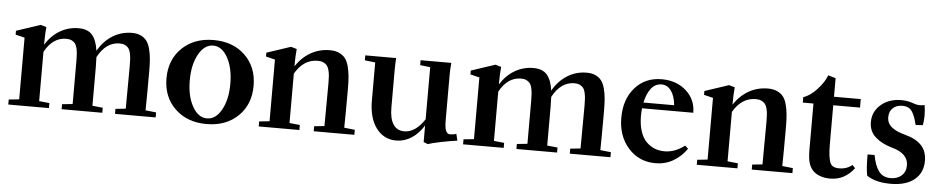

<svg xmlns="http://www.w3.org/2000/svg" viewBox="-37 -787 5122 1043"><g transform="rotate(5 2524.5 -265.0)"><path d="M21.5 0V-27.3L78.1 -33.2V-369.6L28.3 -381.8V-402.8L159.2 -446.3L190.9 -437Q187 -397.9 187 -354.5V-341.3Q219.2 -392.1 265.4 -419.2Q311.5 -446.3 366.7 -446.3Q416.5 -446.3 440.9 -418Q465.3 -389.6 473.1 -332.5Q504.9 -387.7 552.5 -417Q600.1 -446.3 657.7 -446.3Q685.5 -446.3 705.3 -437Q725.1 -427.7 737.3 -411.9Q749.5 -396 756.6 -369.6Q763.7 -343.3 766.1 -314Q768.6 -284.7 768.6 -244.1Q768.6 -102.1 767.1 -33.7L825.2 -27.3V0H603.5V-27.3L659.2 -33.2Q660.6 -260.3 660.6 -266.6Q660.6 -290.5 659.4 -306.6Q658.2 -322.8 654.5 -338.4Q650.9 -354 643.8 -363Q636.7 -372.1 624.8 -377.7Q612.8 -383.3 595.7 -383.3Q521.5 -383.3 476.1 -298.3Q477.5 -273.4 477.5 -244.1V-33.2L534.2 -27.3V0H312.5V-27.3L369.6 -33.2V-266.6Q369.6 -290.5 368.4 -306.6Q367.2 -322.8 363.5 -338.4Q359.9 -354 352.8 -363Q345.7 -372.1 333.7 -377.7Q321.8 -383.3 304.7 -383.3Q231.4 -383.3 187 -301.8V-33.2L243.2 -27.3V0Z M1274.7 -51.8Q1209 11.7 1103 11.7Q997.1 11.7 931.2 -51.8Q865.2 -115.2 865.2 -217.3Q865.2 -319.3 931.2 -382.8Q997.1 -446.3 1103 -446.3Q1209 -446.3 1274.7 -382.8Q1340.3 -319.3 1340.3 -217.3Q1340.3 -115.2 1274.7 -51.8ZM1023.7 -75.2Q1055.2 -19 1103 -19Q1150.9 -19 1182.1 -75.2Q1213.4 -131.3 1213.4 -217.3Q1213.4 -303.2 1182.1 -359.6Q1150.9 -416 1103 -416Q1055.2 -416 1023.7 -359.6Q992.2 -303.2 992.2 -217.3Q992.2 -131.3 1023.7 -75.2Z M1387.2 0V-27.3L1443.4 -33.2V-369.6L1393.6 -381.8V-402.8L1524.4 -446.3L1556.2 -437Q1552.2 -397.9 1552.2 -354.5V-342.8Q1585.9 -393.1 1633.1 -419.7Q1680.2 -446.3 1736.8 -446.3Q1765.6 -446.3 1786.4 -437Q1807.1 -427.7 1819.8 -411.9Q1832.5 -396 1839.6 -369.6Q1846.7 -343.3 1849.4 -314.2Q1852.1 -285.2 1852.1 -244.1Q1852.1 -102.1 1850.6 -33.7L1908.7 -27.3V0H1687V-27.3L1742.7 -33.2Q1744.1 -260.3 1744.1 -266.6Q1744.1 -290.5 1742.9 -306.6Q1741.7 -322.8 1737.5 -338.4Q1733.4 -354 1726.1 -363Q1718.8 -372.1 1706.3 -377.7Q1693.8 -383.3 1675.8 -383.3Q1599.1 -383.3 1552.2 -302.7V-33.2L1608.9 -27.3V0Z M2137.2 11.2Q2069.8 11.2 2028.6 -43.5Q1987.3 -98.1 1987.3 -195.3V-401.4L1930.2 -408.2V-435.1H2098.6Q2096.2 -400.9 2096.2 -370.1V-165Q2096.2 -105.5 2116.5 -74Q2136.7 -42.5 2176.8 -42.5Q2237.8 -42.5 2287.1 -117.7V-401.9L2231.9 -408.2V-435.1H2399.4Q2396 -403.3 2396 -370.1V-124.5Q2396 -80.1 2403.8 -64Q2411.6 -47.9 2424.8 -47.9Q2444.3 -47.9 2460.4 -53.2L2468.8 -17.1Q2431.6 -12.2 2381.8 -2.2Q2332 7.8 2310.1 15.6L2287.1 6.3V-84Q2258.8 -38.1 2220 -13.4Q2181.2 11.2 2137.2 11.2Z M2501.5 0V-27.3L2558.1 -33.2V-369.6L2508.3 -381.8V-402.8L2639.2 -446.3L2670.9 -437Q2667 -397.9 2667 -354.5V-341.3Q2699.2 -392.1 2745.4 -419.2Q2791.5 -446.3 2846.7 -446.3Q2896.5 -446.3 2920.9 -418Q2945.3 -389.6 2953.1 -332.5Q2984.9 -387.7 3032.5 -417Q3080.1 -446.3 3137.7 -446.3Q3165.5 -446.3 3185.3 -437Q3205.1 -427.7 3217.3 -411.9Q3229.5 -396 3236.6 -369.6Q3243.7 -343.3 3246.1 -314Q3248.5 -284.7 3248.5 -244.1Q3248.5 -102.1 3247.1 -33.7L3305.2 -27.3V0H3083.5V-27.3L3139.2 -33.2Q3140.6 -260.3 3140.6 -266.6Q3140.6 -290.5 3139.4 -306.6Q3138.2 -322.8 3134.5 -338.4Q3130.9 -354 3123.8 -363Q3116.7 -372.1 3104.7 -377.7Q3092.8 -383.3 3075.7 -383.3Q3001.5 -383.3 2956.1 -298.3Q2957.5 -273.4 2957.5 -244.1V-33.2L3014.2 -27.3V0H2792.5V-27.3L2849.6 -33.2V-266.6Q2849.6 -290.5 2848.4 -306.6Q2847.2 -322.8 2843.5 -338.4Q2839.8 -354 2832.8 -363Q2825.7 -372.1 2813.7 -377.7Q2801.8 -383.3 2784.7 -383.3Q2711.4 -383.3 2667 -301.8V-33.2L2723.1 -27.3V0Z M3551.3 11.2Q3461.4 11.2 3403.3 -53.7Q3345.2 -118.7 3345.2 -219.2Q3345.2 -320.3 3400.9 -383.3Q3456.5 -446.3 3546.4 -446.3Q3627 -446.3 3679.7 -399.2Q3732.4 -352.1 3732.4 -279.8H3453.1Q3450.7 -262.2 3450.7 -238.3Q3450.7 -190.9 3462.4 -155Q3474.1 -119.1 3494.6 -98.4Q3515.1 -77.6 3540.3 -67.6Q3565.4 -57.6 3595.2 -57.6Q3650.9 -57.6 3704.1 -98.1L3721.2 -82.5Q3690.9 -39.1 3647.5 -13.9Q3604 11.2 3551.3 11.2ZM3547.9 -418Q3512.7 -418 3490.2 -388.4Q3467.8 -358.9 3458 -311.5H3625.5Q3620.1 -362.8 3599.6 -390.4Q3579.1 -418 3547.9 -418Z M3775.9 0V-27.3L3832 -33.2V-369.6L3782.2 -381.8V-402.8L3913.1 -446.3L3944.8 -437Q3940.9 -397.9 3940.9 -354.5V-342.8Q3974.6 -393.1 4021.7 -419.7Q4068.8 -446.3 4125.5 -446.3Q4154.3 -446.3 4175 -437Q4195.8 -427.7 4208.5 -411.9Q4221.2 -396 4228.3 -369.6Q4235.4 -343.3 4238 -314.2Q4240.7 -285.2 4240.7 -244.1Q4240.7 -102.1 4239.3 -33.7L4297.4 -27.3V0H4075.7V-27.3L4131.3 -33.2Q4132.8 -260.3 4132.8 -266.6Q4132.8 -290.5 4131.6 -306.6Q4130.4 -322.8 4126.2 -338.4Q4122.1 -354 4114.7 -363Q4107.4 -372.1 4095 -377.7Q4082.5 -383.3 4064.5 -383.3Q3987.8 -383.3 3940.9 -302.7V-33.2L3997.6 -27.3V0Z M4503.9 11.7Q4473.1 11.7 4447.5 2.2Q4421.9 -7.3 4407.2 -24.4Q4391.6 -42.5 4385 -67.4Q4378.4 -92.3 4378.4 -140.1V-386.7H4320.3V-416.5Q4357.4 -428.2 4394 -468Q4430.7 -507.8 4445.3 -546.4L4486.3 -534.2V-433.1H4632.3V-386.7H4486.3V-174.3Q4486.3 -99.6 4500 -71.3Q4511.2 -47.9 4547.4 -47.9Q4587.9 -47.9 4619.1 -72.3L4634.3 -56.2Q4582.5 11.7 4503.9 11.7Z M4834.5 11.2Q4751 11.2 4703.6 -21.5Q4695.3 -55.7 4695.3 -136.7L4733.4 -137.2Q4744.1 -79.1 4766.6 -49.3Q4789.1 -19.5 4830.1 -19.5Q4867.7 -19.5 4890.6 -40.3Q4913.6 -61 4913.6 -96.2Q4913.6 -160.6 4824.7 -185.1Q4768.1 -200.7 4732.9 -232.2Q4697.8 -263.7 4697.8 -313.5Q4697.8 -371.1 4741.7 -408.9Q4785.6 -446.8 4854 -446.8Q4888.2 -446.8 4921.9 -434.1Q4951.2 -423.3 4980.5 -431.2Q4985.4 -403.3 4985.4 -372.1Q4985.4 -346.7 4980.5 -321.3L4941.4 -318.8Q4935.1 -343.8 4929.9 -358.6Q4924.8 -373.5 4915.8 -388.4Q4906.7 -403.3 4893.1 -409.9Q4879.4 -416.5 4860.4 -416.5Q4829.1 -416.5 4809.3 -398.2Q4789.6 -379.9 4789.6 -348.1Q4789.6 -315.4 4814.7 -294.7Q4839.8 -273.9 4888.2 -261.2Q4948.2 -245.6 4978.5 -213.6Q5008.8 -181.6 5008.8 -128.9Q5008.8 -63.5 4962.6 -26.1Q4916.5 11.2 4834.5 11.2Z"/></g></svg>

Font: Elstob SemiBold
Style: Regular
Weight: 600
Designer: Peter S. Baker
Version: Version 1.015